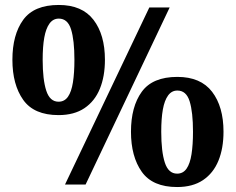

<svg xmlns="http://www.w3.org/2000/svg" viewBox="-20 -744 950 774"><path d="M242 0 582 -714H664L325 0ZM216 -280Q117 -280 73.5 -341.5Q30 -403 30 -503Q30 -604 73.5 -664Q117 -724 217 -724Q311 -724 357 -664Q403 -604 403 -503Q403 -436 382.5 -386Q362 -336 320.5 -308Q279 -280 216 -280ZM216 -334Q240 -334 254 -354Q268 -374 274 -412Q280 -450 280 -503Q280 -582 266.5 -625.5Q253 -669 217 -669Q194 -669 179.5 -649Q165 -629 158.5 -592.5Q152 -556 152 -503Q152 -423 166.5 -378.5Q181 -334 216 -334ZM694 10Q595 10 551.5 -51.5Q508 -113 508 -213Q508 -314 551.5 -374Q595 -434 695 -434Q789 -434 835 -374Q881 -314 881 -213Q881 -146 860.5 -96Q840 -46 798.5 -18Q757 10 694 10ZM694 -44Q718 -44 732 -64Q746 -84 752 -122Q758 -160 758 -213Q758 -292 744.5 -335.5Q731 -379 695 -379Q672 -379 657.5 -359Q643 -339 636.5 -302.5Q630 -266 630 -213Q630 -133 644.5 -88.5Q659 -44 694 -44Z"/></svg>

Font: Noto Serif Hebrew ExtraBold
Style: Regular
Weight: 800
Version: Version 2.003